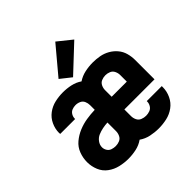

<svg xmlns="http://www.w3.org/2000/svg" viewBox="-201 -947 1122 1122"><g transform="rotate(-45 360.0 -385.5)"><path d="M235 8Q268 8 300.5 1Q333 -6 360 -25Q387 -6 420 1Q453 8 486 8Q520 8 553.5 0.5Q587 -7 615 -27.5Q643 -48 658 -80Q673 -112 673 -146Q673 -150 673 -155H549Q549 -153 549 -151Q549 -136 540.5 -122Q532 -108 517 -102.5Q502 -97 486 -97Q469 -97 453 -103.5Q437 -110 429.5 -125.5Q422 -141 422 -158V-213H671V-373Q671 -401 663.5 -428.5Q656 -456 637.5 -478Q619 -500 594 -514Q569 -528 541 -533Q513 -538 485 -538Q452 -538 420 -531Q388 -524 361 -506Q335 -524 303 -531Q271 -538 238 -538Q205 -538 172 -530.5Q139 -523 111.5 -502.5Q84 -482 69.5 -450.5Q55 -419 55 -386Q55 -381 56 -377H179Q179 -378 179 -380Q179 -395 187 -408.5Q195 -422 209 -427.5Q223 -433 238 -433Q255 -433 270 -426Q285 -419 291.5 -404Q298 -389 298 -373V-334Q263 -333 228.5 -327.5Q194 -322 161.5 -308.5Q129 -295 102 -272.5Q75 -250 62.5 -217Q50 -184 50 -149Q50 -114 63.5 -81.5Q77 -49 105 -28.5Q133 -8 167 0Q201 8 235 8ZM422 -318V-373Q422 -389 429.5 -404.5Q437 -420 452.5 -426.5Q468 -433 485 -433Q501 -433 516.5 -426.5Q532 -420 539.5 -404.5Q547 -389 547 -373V-318ZM235 -97Q220 -97 205 -102Q190 -107 181.5 -120.5Q173 -134 173 -149Q173 -169 186 -186.5Q199 -204 218 -212Q237 -220 257.5 -224Q278 -228 298 -229V-158Q298 -141 290.5 -125.5Q283 -110 267.5 -103.5Q252 -97 235 -97ZM343 -558 504 -709 417 -779 276 -611Z"/></g></svg>

Font: Iosevka Sparkle
Style: Bold
Weight: 700
Designer: Belleve Invis
Foundry: Belleve Invis
Version: Version 4.5.0; ttfautohint (v1.8.3)